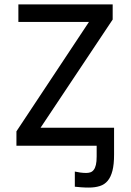

<svg xmlns="http://www.w3.org/2000/svg" viewBox="-20 -658 590 867"><path d="M488.8 -569.8V-638.2H63V-559.1H381.8L54.2 -64.9V0H416.5V48.3C416.5 64 415.4 76.6 413.1 86.2C410.8 95.8 407.6 103.4 403.3 108.9C399.1 114.4 394.1 118.2 388.4 120.1C382.7 122.1 376.3 123 369.1 123C360.7 123 351.8 122.4 342.5 121.1C333.3 119.8 325 118.3 317.9 116.7V185.1C325.4 186 334.7 186.9 345.9 187.7C357.2 188.6 369 189 381.3 189C399.9 189 416.3 186.7 430.7 182.1C445 177.6 456.9 169.7 466.3 158.4C475.7 147.2 482.9 132 487.8 112.8C492.7 93.6 495.1 69.3 495.1 40V-81.1H163.1Z"/></svg>

Font: CodeNewRoman Nerd Font Mono
Style: Regular
Weight: 400
Monospace: yes
Designer: Sam Radian
Foundry: Code New Roman
Version: Version 2.00 November 29, 2014;Nerd Fonts 3.2.1